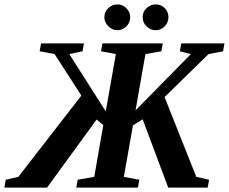

<svg xmlns="http://www.w3.org/2000/svg" viewBox="-77 -852 1040 872"><path d="M872.6 -35.6 866.2 0H687L570.8 -310.1L526.9 -282.7L485.4 -48.8L555.7 -35.6L549.3 0H269.5L275.9 -35.6L351.1 -48.8L392.1 -283.7L361.8 -309.1L136.7 0H-57.1L-50.8 -35.6L6.3 -48.8L292.5 -418L170.9 -606.4L103 -619.1L109.4 -654.8H304.2L297.9 -619.1L237.8 -606.4L403.3 -346.2L449.2 -606.4L381.8 -619.1L388.2 -654.8H662.1L655.8 -619.1L583.5 -606.4L538.6 -351.1L790 -606.4L739.7 -619.1L746.1 -654.8H942.4L936 -619.1L870.1 -606.4L670.4 -411.1L814.5 -48.8ZM629.9 -714.8Q606.4 -714.8 588.6 -732.2Q570.8 -749.5 570.8 -773.9Q570.8 -798.3 588.6 -815.2Q606.4 -832 629.9 -832Q653.8 -832 670.9 -815.4Q688 -798.8 688 -773.9Q688 -749.5 670.9 -732.2Q653.8 -714.8 629.9 -714.8ZM456.1 -714.8Q432.6 -714.8 414.8 -732.9Q397 -751 397 -773.9Q397 -797.4 414.6 -814.7Q432.1 -832 456.1 -832Q480 -832 497.1 -814.7Q514.2 -797.4 514.2 -773.9Q514.2 -749.5 497.1 -732.2Q480 -714.8 456.1 -714.8Z"/></svg>

Font: Tinos
Style: Bold Italic
Weight: 700
Italic angle: -16.333°
Designer: Steve Matteson
Foundry: Monotype Imaging Inc.
Version: Version 1.23